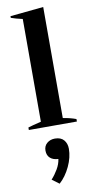

<svg xmlns="http://www.w3.org/2000/svg" viewBox="-112 -750 567 1141"><g transform="rotate(-10 171.5 -179.5)"><path d="M26 -15Q47 -22 105 -36V-656Q64 -665 36 -675V-685L237 -705V-35Q281 -28 316 -15V0H26ZM108 314Q130 290 147.5 260Q165 230 169 200Q138 199 120 183Q102 167 102 138Q102 110 121.5 93.5Q141 77 169 77Q205 77 223 98Q241 119 241 151Q241 202 215.5 256.5Q190 311 151 346Z"/></g></svg>

Font: Trirong SemiBold
Style: Regular
Weight: 600
Designer: Katatrad Team
Foundry: CadsonDemak
Version: Version 1.000